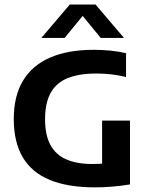

<svg xmlns="http://www.w3.org/2000/svg" viewBox="-20 -823 660 850"><path d="M401 6.5Q281 6.5 201 -26.2Q121 -59 81 -126.2Q41 -193.5 41 -296Q41 -398 82 -466Q123 -534 202 -568.2Q281 -602.5 395.5 -602.5Q433.5 -602.5 470 -598.8Q506.5 -595 538 -587.5V-482Q505.5 -490 473 -493.8Q440.5 -497.5 407 -497.5Q330 -497.5 279.8 -477.2Q229.5 -457 204.5 -412.2Q179.5 -367.5 179.5 -295Q179.5 -226 202.8 -182.2Q226 -138.5 272.5 -117.8Q319 -97 388.5 -97Q413.5 -97 440 -99Q466.5 -101 488 -104.5L432 -57.5V-289H555.5V-6.5Q516 0 476.8 3.2Q437.5 6.5 401 6.5ZM163 -655 289 -803H403L529 -655H426L335 -766H357L266 -655Z"/></svg>

Font: Encode Sans SC SemiBold
Style: Regular
Weight: 600
Version: Version 3.002